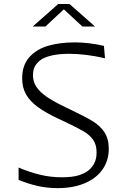

<svg xmlns="http://www.w3.org/2000/svg" viewBox="-20 -962 660 992"><path d="M338 -684Q280 -684 242.5 -674.2Q205 -664.5 187 -650Q169 -635.5 159.8 -618.2Q150.5 -601 150.5 -572Q150.5 -540 167.8 -513.8Q185 -487.5 218 -464.2Q251 -441 304 -415Q314 -410.5 323.5 -405.5Q335 -400 346.5 -394.5Q422 -358.5 459.5 -335.5Q497 -312.5 519.5 -278.8Q542 -245 542 -193.5Q542 -132.5 509.8 -86.5Q477.5 -40.5 417.8 -15.2Q358 10 278 10Q222.5 10 173 -1.5Q123.5 -13 76 -32.5V-96.5Q126 -74.5 183 -60.2Q240 -46 297.5 -46Q355 -46 387.5 -56.5Q420 -67 438.5 -82.5Q456 -97 467.5 -119.2Q479 -141.5 479 -175Q479 -214 461.2 -239.5Q443.5 -265 412 -283.5Q380.5 -302 315 -333L283.5 -347.5Q217 -379 176.5 -408.2Q136 -437.5 115.2 -473.2Q94.5 -509 94.5 -557Q94.5 -625 131.5 -666.5Q168.5 -708 229 -725.5Q289.5 -743 365.5 -743Q402 -743 440 -738.5Q478 -734 517 -725L522.5 -661Q422 -684 338 -684ZM281 -941.5H339L471 -825H405.5L296 -927H324L214.5 -825H149Z"/></svg>

Font: Monaspace Argon Var
Style: Regular
Weight: 400
Designer: Riley Cran and the Lettermatic Team
Version: Version 1.000 (Monaspace Argon Var)